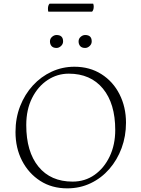

<svg xmlns="http://www.w3.org/2000/svg" viewBox="-20 -1021 776 1053"><path d="M349 12Q264 12 200.5 -29Q137 -70 101 -139.5Q65 -209 65 -297Q65 -374 90.5 -439Q116 -504 160.5 -552.5Q205 -601 263.5 -628Q322 -655 388 -655Q472 -655 536 -614.5Q600 -574 635.5 -504Q671 -434 671 -348Q671 -274 647 -209Q623 -144 579.5 -94Q536 -44 477 -16Q418 12 349 12ZM378 -25Q446 -25 498.5 -62Q551 -99 581.5 -163Q612 -227 612 -308Q612 -453 544.5 -535Q477 -617 357 -617Q294 -617 241 -582Q188 -547 156 -483.5Q124 -420 124 -335Q124 -189 191 -107Q258 -25 378 -25ZM447 -758Q429 -758 420 -768Q411 -778 411 -794Q411 -809 422.5 -819Q434 -829 447 -829Q483 -829 483 -794Q483 -779 471.5 -768.5Q460 -758 447 -758ZM290 -758Q272 -758 263 -768Q254 -778 254 -794Q254 -809 265.5 -819Q277 -829 290 -829Q326 -829 326 -794Q326 -779 314.5 -768.5Q303 -758 290 -758ZM485 -957H245Q243 -963 243 -973Q243 -992 252 -1001H491Q494 -994 494 -985Q494 -966 485 -957Z"/></svg>

Font: Petrona ExtraLight
Style: Regular
Weight: 200
Designer: Ringo R. Seeber
Foundry: Ringo R. Seeber
Version: Version 2.001; ttfautohint (v1.8.3)